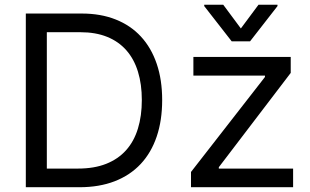

<svg xmlns="http://www.w3.org/2000/svg" viewBox="-20 -784 1300 804"><path d="M88.1 0V-727.3H322.4Q402 -727.3 464.5 -702.4Q527 -677.6 570.1 -630.9Q613.3 -584.2 636.2 -517Q659.1 -449.9 659.1 -365.1Q659.1 -279.8 636.2 -212.2Q613.3 -144.5 569.1 -97.3Q524.9 -50.1 460.2 -25Q395.6 0 312.5 0ZM306.8 -78.1Q374.6 -78.1 424.7 -98Q474.8 -117.9 508 -155Q541.2 -192.1 557.5 -245.4Q573.9 -298.7 573.9 -365.1Q573.9 -431.1 557.7 -483.8Q541.5 -536.6 509.2 -573.3Q476.9 -610.1 428.8 -629.6Q380.7 -649.1 316.8 -649.1H176.1V-78.1ZM779.8 -63.9 1089.5 -461.6V-467.3H789.8V-545.5H1197.4V-478.7L896.3 -83.8V-78.1H1207.4V0H779.8ZM988.6 -664.8 1062.5 -764.2H1142V-758.5L1027 -610.8H950.3L835.2 -758.5V-764.2H914.8Z"/></svg>

Font: Fast_Sans
Style: Regular
Weight: 400
Designer: Rasmus Andersson
Foundry: rsms
Version: Version 3.018;git-588b23468